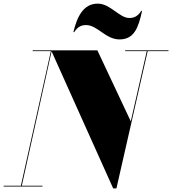

<svg xmlns="http://www.w3.org/2000/svg" viewBox="-60 -1027 948 1057"><path d="M414 -889C476.5 -889 521 -810 598 -810C677 -810 702 -872 722 -967H717.5C697.5 -935 675 -928 652 -928C596.5 -928 548 -1007 478 -1007C399 -1007 364 -935 344 -850H348.5C368.5 -882 391 -889 414 -889ZM-40 -4.5V0H174V-4.5H60L224 -744.5L563 10H581L753 -745.5H867.5V-750H629V-745.5H748L660 -359L476 -750H120V-745.5H220L55 -4.5Z"/></svg>

Font: Bodoni* 36pt Fatface
Style: Italic
Weight: 900
Italic angle: -13°
Version: Version 2.3